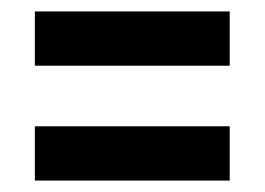

<svg xmlns="http://www.w3.org/2000/svg" viewBox="-20 -499 463 336"><path d="M41 -479H382V-384H41ZM41 -278H382V-183H41Z"/></svg>

Font: Fira Sans Compressed Medium
Style: Regular
Weight: 500
Width: 1
Designer: bBox Type GmbH & Carrois Corporate GbR & Edenspiekermann AG
Foundry: bBox Type GmbH & Carrois Corporate GbR & Edenspiekermann AG
Version: Version 4.301